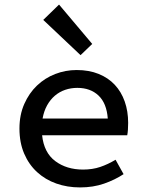

<svg xmlns="http://www.w3.org/2000/svg" viewBox="-20 -807 640 839"><path d="M330 12Q274 12 226 -5Q178 -22 142 -55Q106 -88 85.5 -136Q65 -184 65 -245Q65 -305 86 -352.5Q107 -400 141.5 -433Q176 -466 221 -483.5Q266 -501 315 -501Q369 -501 411 -484Q453 -467 481.5 -436.5Q510 -406 525 -363.5Q540 -321 540 -270Q540 -254 539 -240Q538 -226 536 -216H164Q172 -140 221.5 -103Q271 -66 343 -66Q384 -66 418 -77.5Q452 -89 485 -109L520 -46Q482 -21 434.5 -4.5Q387 12 330 12ZM318 -423Q290 -423 265 -414.5Q240 -406 220 -389Q200 -372 186 -347Q172 -322 166 -289H451Q446 -356 410.5 -389.5Q375 -423 318 -423ZM332 -566 169 -720 238 -787 383 -615Z"/></svg>

Font: SauceCodePro Nerd Font Mono
Style: Regular
Weight: 500
Monospace: yes
Designer: Paul D. Hunt, Teo Tuominen
Foundry: Adobe Systems Incorporated
Version: Version 2.030;PS 1.000;hotconv 16.6.51;makeotf.lib2.5.65220;